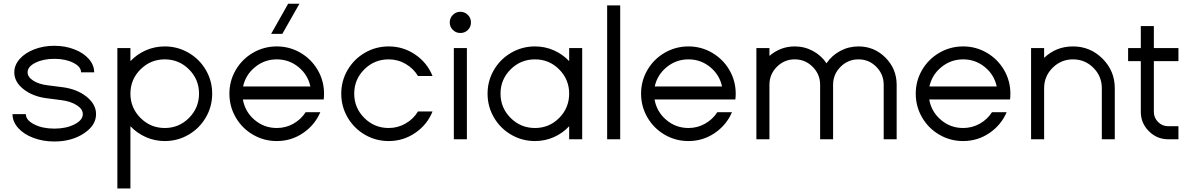

<svg xmlns="http://www.w3.org/2000/svg" viewBox="-20 -766 6547 1056"><path d="M498 -368.2H425.8Q425.8 -399.4 382.8 -420.9Q339.8 -442.4 278.8 -442.4Q217.8 -442.4 174.8 -420.9Q131.8 -399.4 131.8 -368.2H58.6Q58.6 -407.7 88.1 -441.4Q117.7 -475.1 168.5 -494.6Q219.2 -514.2 278.8 -514.2Q338.4 -514.2 388.9 -494.6Q439.5 -475.1 468.8 -441.4Q498 -407.7 498 -368.2ZM48.8 -138.2H122.1Q122.1 -105.5 168 -82Q213.9 -58.6 278.8 -58.6Q343.8 -58.6 389.6 -82Q435.5 -105.5 435.5 -138.2Q435.5 -166 402.3 -187.3Q369.1 -208.5 317.4 -215.3L236.8 -225.6Q160.2 -235.4 109.4 -275.4Q58.6 -315.4 58.6 -368.2H131.8Q131.8 -342.3 162.8 -322.5Q193.8 -302.7 241.7 -296.9L322.8 -286.6Q402.8 -276.4 455.6 -234.6Q508.3 -192.9 508.3 -138.2Q508.3 -76.2 440.9 -32Q373.5 12.2 278.8 12.2Q216.3 12.2 163.3 -7.8Q110.4 -27.8 79.6 -62.5Q48.8 -97.2 48.8 -138.2Z M625.5 270.5V-501.5H697.3V-429.7Q733.9 -468.3 782.7 -489.5Q831.5 -510.7 886.2 -510.7Q957 -510.7 1017.1 -475.8Q1077.1 -440.9 1112.1 -381.1Q1147 -321.3 1147 -251Q1147 -180.2 1112.1 -120.1Q1077.1 -60.1 1017.1 -25.1Q957 9.8 886.2 9.8Q831.5 9.8 782.7 -11.7Q733.9 -33.2 697.3 -71.8V270.5ZM1019.5 -117.4Q1074.7 -172.9 1074.7 -251Q1074.7 -329.1 1019.5 -384.3Q964.4 -439.5 886.2 -439.5Q808.1 -439.5 752.7 -384.3Q697.3 -329.1 697.3 -251Q697.3 -172.9 752.7 -117.4Q808.1 -62 886.2 -62Q964.4 -62 1019.5 -117.4Z M1471.2 -579.6 1564.9 -745.6H1627L1532.7 -579.6ZM1741.7 -148.9Q1711.4 -78.1 1646.7 -34.2Q1582 9.8 1502.4 9.8Q1431.6 9.8 1371.6 -25.1Q1311.5 -60.1 1276.6 -120.1Q1241.7 -180.2 1241.7 -251Q1241.7 -321.3 1276.6 -381.1Q1311.5 -440.9 1371.6 -475.8Q1431.6 -510.7 1502.4 -510.7Q1572.8 -510.7 1632.6 -475.8Q1692.4 -440.9 1727.3 -381.1Q1762.2 -321.3 1762.2 -251Q1762.2 -232.4 1760.3 -218.8H1690.4H1315.9Q1327.6 -151.4 1380.1 -106.7Q1432.6 -62 1502.4 -62Q1551.3 -62 1593.3 -85.4Q1635.3 -108.9 1661.1 -148.9ZM1316.9 -290.5H1687Q1673.3 -355 1621.6 -397.2Q1569.8 -439.5 1502.4 -439.5Q1435.1 -439.5 1383.1 -397.2Q1331.1 -355 1316.9 -290.5Z M2117.7 -62Q2168 -62 2210.9 -86.7Q2253.9 -111.3 2278.8 -152.8H2358.9Q2329.6 -80.1 2263.9 -35.2Q2198.2 9.8 2117.7 9.8Q2046.9 9.8 1986.8 -25.1Q1926.8 -60.1 1891.8 -120.1Q1856.9 -180.2 1856.9 -251Q1856.9 -321.3 1891.8 -381.1Q1926.8 -440.9 1986.8 -475.8Q2046.9 -510.7 2117.7 -510.7Q2198.2 -510.7 2263.9 -465.8Q2329.6 -420.9 2358.9 -348.1H2278.8Q2253.9 -389.6 2210.9 -414.6Q2168 -439.5 2117.7 -439.5Q2039.1 -439.5 1983.6 -384.3Q1928.2 -329.1 1928.2 -251Q1928.2 -172.9 1983.6 -117.4Q2039.1 -62 2117.7 -62Z M2512.2 -701.2Q2536.1 -701.2 2553.2 -684.1Q2570.3 -667 2570.3 -642.6Q2570.3 -618.2 2553.5 -601.3Q2536.6 -584.5 2512.2 -584.5Q2487.8 -584.5 2470.7 -601.3Q2453.6 -618.2 2453.6 -642.6Q2453.6 -667 2470.7 -684.1Q2487.8 -701.2 2512.2 -701.2ZM2476.1 0V-501.5H2547.9V0Z M3110.4 0V-71.8Q3074.7 -33.2 3025.9 -11.7Q2977.1 9.8 2922.4 9.8Q2851.6 9.8 2791.5 -25.1Q2731.4 -60.1 2696.5 -120.1Q2661.6 -180.2 2661.6 -251Q2661.6 -321.3 2696.5 -381.1Q2731.4 -440.9 2791.5 -475.8Q2851.6 -510.7 2922.4 -510.7Q2977.1 -510.7 3025.9 -489.3Q3074.7 -467.8 3110.4 -429.7V-501.5H3182.1V0ZM3110.4 -251Q3110.4 -329.1 3055.4 -384.3Q3000.5 -439.5 2922.4 -439.5Q2843.8 -439.5 2788.3 -384.3Q2732.9 -329.1 2732.9 -251Q2732.9 -172.9 2788.3 -117.4Q2843.8 -62 2922.4 -62Q3000.5 -62 3055.4 -117.2Q3110.4 -172.4 3110.4 -251Z M3319.3 0V-736.3H3391.1V0Z M4005.9 -148.9Q3975.6 -78.1 3910.9 -34.2Q3846.2 9.8 3766.6 9.8Q3695.8 9.8 3635.7 -25.1Q3575.7 -60.1 3540.8 -120.1Q3505.9 -180.2 3505.9 -251Q3505.9 -321.3 3540.8 -381.1Q3575.7 -440.9 3635.7 -475.8Q3695.8 -510.7 3766.6 -510.7Q3836.9 -510.7 3896.7 -475.8Q3956.5 -440.9 3991.5 -381.1Q4026.4 -321.3 4026.4 -251Q4026.4 -232.4 4024.4 -218.8H3954.6H3580.1Q3591.8 -151.4 3644.3 -106.7Q3696.8 -62 3766.6 -62Q3815.4 -62 3857.4 -85.4Q3899.4 -108.9 3925.3 -148.9ZM3581.1 -290.5H3951.2Q3937.5 -355 3885.7 -397.2Q3834 -439.5 3766.6 -439.5Q3699.2 -439.5 3647.2 -397.2Q3595.2 -355 3581.1 -290.5Z M4140.1 0V-501.5H4211.9V-458.5Q4272.9 -510.7 4351.1 -510.7Q4404.8 -510.7 4450.9 -485.8Q4497.1 -460.9 4525.9 -418Q4554.7 -460.9 4601.3 -485.8Q4647.9 -510.7 4701.7 -510.7Q4788.6 -510.7 4850.1 -449Q4911.6 -387.2 4911.6 -299.8V0H4840.3V-299.8Q4840.3 -357.4 4799.8 -398.4Q4759.3 -439.5 4701.7 -439.5Q4644 -439.5 4603 -398.4Q4562 -357.4 4562 -299.8V0H4490.7V-299.8Q4490.7 -357.4 4449.7 -398.4Q4408.7 -439.5 4351.1 -439.5Q4293.5 -439.5 4252.7 -398.4Q4211.9 -357.4 4211.9 -299.8V0Z M5516.6 -148.9Q5486.3 -78.1 5421.6 -34.2Q5356.9 9.8 5277.3 9.8Q5206.5 9.8 5146.5 -25.1Q5086.4 -60.1 5051.5 -120.1Q5016.6 -180.2 5016.6 -251Q5016.6 -321.3 5051.5 -381.1Q5086.4 -440.9 5146.5 -475.8Q5206.5 -510.7 5277.3 -510.7Q5347.7 -510.7 5407.5 -475.8Q5467.3 -440.9 5502.2 -381.1Q5537.1 -321.3 5537.1 -251Q5537.1 -232.4 5535.2 -218.8H5465.3H5090.8Q5102.5 -151.4 5155 -106.7Q5207.5 -62 5277.3 -62Q5326.2 -62 5368.2 -85.4Q5410.2 -108.9 5436 -148.9ZM5091.8 -290.5H5461.9Q5448.2 -355 5396.5 -397.2Q5344.7 -439.5 5277.3 -439.5Q5210 -439.5 5158 -397.2Q5106 -355 5091.8 -290.5Z M5650.9 0V-501.5H5722.7V-447.8Q5788.6 -510.7 5881.3 -510.7Q5976.6 -510.7 6043.9 -443.4Q6111.3 -376 6111.3 -280.8V0H6040V-280.8Q6040 -346.7 5993.7 -393.1Q5947.3 -439.5 5881.3 -439.5Q5815.9 -439.5 5769.3 -393.1Q5722.7 -346.7 5722.7 -280.8V0Z M6254.4 -150.9V-429.7H6184.6V-501.5H6254.4V-622.6H6326.2V-501.5H6461.4V-429.7H6326.2V-150.9Q6326.2 -118.2 6349.4 -95Q6372.6 -71.8 6405.3 -71.8H6461.4V0H6405.3Q6343.3 0 6298.8 -44.4Q6254.4 -88.9 6254.4 -150.9Z"/></svg>

Font: Basically A Sans Serif
Style: Regular
Weight: 400
Designer: Hyung-Suk Kim
Foundry: Mental Design
Version: 1.000